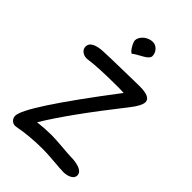

<svg xmlns="http://www.w3.org/2000/svg" viewBox="-230 -857 944 944"><g transform="rotate(45 242.0 -385.5)"><path d="M220 -657Q215 -657 209 -664Q203 -671 197.5 -680Q192 -689 188 -698.5Q184 -708 184 -714Q184 -735 207 -755Q229 -771 252 -771Q272 -771 286 -755.5Q300 -740 300 -720Q300 -704 270 -687Q230 -665 227 -662Q222 -657 220 -657ZM65 0Q50 0 40 -10.5Q30 -21 30 -36Q30 -101 328 -492Q313 -493 300 -493Q287 -493 276 -493Q156 -493 91 -484Q86 -483 82.5 -483Q79 -483 78 -483Q61 -483 47.5 -493.5Q34 -504 34 -521Q34 -551 79 -561Q96 -566 159 -567Q251 -569 301 -570Q351 -571 361 -571Q436 -571 436 -536Q436 -511 399 -464Q209 -223 129 -89Q179 -95 223 -95Q235 -95 253.5 -94Q272 -93 297 -91Q322 -89 340 -87.5Q358 -86 370 -86Q398 -86 422 -78Q454 -67 454 -44Q454 -25 432 -15Q414 -7 394 -7Q381 -7 362.5 -8.5Q344 -10 319 -12Q294 -14 275.5 -15Q257 -16 244 -16Q152 -16 74 -1Q69 0 65 0Z"/></g></svg>

Font: Dongol
Style: Regular
Weight: 400
Designer: Abdo Mohamed and Ibrahim Hamdi
Foundry: Protype Foundry
Version: Version 1.000;hotconv 1.0.109;makeotfexe 2.5.65596